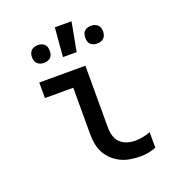

<svg xmlns="http://www.w3.org/2000/svg" viewBox="-138 -861 876 974"><g transform="rotate(-20 300.0 -374.0)"><path d="M456 8Q429 8 402.5 4Q376 0 352 -11Q328 -22 308 -40Q288 -58 275 -81Q262 -104 257 -130.5Q252 -157 252 -184V-436H99V-520H348V-184Q348 -162 354.5 -140.5Q361 -119 376.5 -104Q392 -89 413 -82.5Q434 -76 456 -76Q477 -76 498.5 -80Q520 -84 539 -92V-8Q520 0 498.5 4Q477 8 456 8ZM444 -605Q434 -605 424.5 -608Q415 -611 408 -617.5Q401 -624 398.5 -633.5Q396 -643 396 -653Q396 -663 398.5 -672.5Q401 -682 408 -688.5Q415 -695 424.5 -698Q434 -701 444 -701Q453 -701 462.5 -698Q472 -695 479 -688.5Q486 -682 489 -672.5Q492 -663 492 -653Q492 -643 489 -633.5Q486 -624 479 -617.5Q472 -611 462.5 -608Q453 -605 444 -605ZM156 -605Q147 -605 137.5 -608Q128 -611 121 -617.5Q114 -624 111 -633.5Q108 -643 108 -653Q108 -663 111 -672.5Q114 -682 121 -688.5Q128 -695 137.5 -698Q147 -701 156 -701Q166 -701 175.5 -698Q185 -695 192 -688.5Q199 -682 201.5 -672.5Q204 -663 204 -653Q204 -643 201.5 -633.5Q199 -624 192 -617.5Q185 -611 175.5 -608Q166 -605 156 -605ZM256 -600 269 -756H359L330 -600Z"/></g></svg>

Font: Iosevka Fixed Curly Md Ex
Style: Regular
Weight: 500
Width: 7
Monospace: yes
Designer: Belleve Invis
Foundry: Belleve Invis
Version: Version 30.1.2